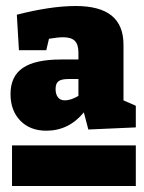

<svg xmlns="http://www.w3.org/2000/svg" viewBox="-20 -745 479 639"><path d="M391 -411 432 -393V-321L274 -314L259 -371Q209 -310 134 -310Q80 -310 47.5 -343.5Q15 -377 15 -432Q15 -491 56 -519Q97 -547 183 -547H241V-570Q241 -597 229 -609Q217 -621 190 -621Q173 -621 143 -616L134 -578H43L36 -696Q149 -725 232 -725Q312 -725 351.5 -693Q391 -661 391 -596ZM196 -411Q216 -411 241 -426V-482H208Q184 -482 174.5 -474.5Q165 -467 165 -449Q165 -431 173 -421Q181 -411 196 -411ZM432 -126H20V-261H432Z"/></svg>

Font: Bitter Pro Black
Style: Regular
Weight: 900
Designer: Sol Matas, and Bitter project Authors
Foundry: Sol Matas
Version: Version 1.010